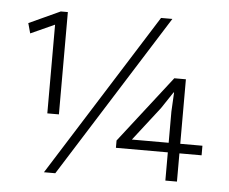

<svg xmlns="http://www.w3.org/2000/svg" viewBox="-48 -695 905 759"><g transform="rotate(5 404.0 -315.0)"><path d="M153 9 561 -639H606L198 9ZM164 -630H192V-224H146V-576L51 -533L40 -573ZM634 -406H680V-150H768V-112H680V0H634V-112H428V-141ZM592 -284 488 -150H634V-274L638 -350H636Z"/></g></svg>

Font: Ek Mukta ExtraLight
Style: Regular
Weight: 275
Designer: Girish Dalvi and Yashodeep Gholap
Foundry: Ek Type
Version: Version 2.538;PS 1.002;hotconv 16.6.51;makeotf.lib2.5.65220;